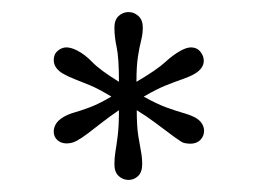

<svg xmlns="http://www.w3.org/2000/svg" viewBox="-20 -739 442 318"><path d="M193 -441Q183.5 -441 176.5 -447.5Q169.5 -454 169.5 -467Q169.5 -477.5 171.2 -488Q173 -498.5 175 -514.5Q177 -530.5 177 -556.5Q161.5 -546 148.8 -536Q136 -526 125.5 -518Q115 -510 106.5 -505.5Q101.5 -503 97.5 -502.2Q93.5 -501.5 90 -501.5Q81 -501.5 75 -507Q69 -512.5 69 -521Q69 -527.5 72.5 -533.5Q76 -539.5 84 -544.5Q92 -549.5 102.5 -552.5Q113 -555.5 128 -561Q143 -566.5 164.5 -579Q143 -592 128.5 -598Q114 -604 103.5 -608Q93 -612 83.5 -617.5Q69 -626.5 69 -639.5Q69 -649.5 75.8 -655Q82.5 -660.5 90 -660.5Q97.5 -660.5 107.5 -655.5Q120.5 -649 133 -636Q145.5 -623 177 -603.5Q177 -643.5 173.2 -660.8Q169.5 -678 169.5 -693.5Q169.5 -706 176.5 -712.5Q183.5 -719 193 -719Q202 -719 209.2 -712.5Q216.5 -706 216.5 -693.5Q216.5 -683 213.8 -672.2Q211 -661.5 208.5 -645.5Q206 -629.5 206 -603.5Q240 -623.5 253.5 -636Q267 -648.5 280 -655.5Q289.5 -660.5 296.5 -660.5Q306 -660.5 311.8 -653.5Q317.5 -646.5 317.5 -638.5Q317.5 -625.5 302 -616.5Q293 -611.5 282 -607.8Q271 -604 255.8 -598Q240.5 -592 218 -579Q239.5 -567 255.2 -561.2Q271 -555.5 282.5 -552.2Q294 -549 303 -544.5Q311 -540 314.5 -534.2Q318 -528.5 318 -522.5Q318 -513.5 311.8 -507.2Q305.5 -501 295.5 -501Q291.5 -501 287 -501.8Q282.5 -502.5 278.5 -505.5Q270 -511 259.8 -518.8Q249.5 -526.5 236.5 -536.2Q223.5 -546 206.5 -556.5Q206.5 -530 209 -514.2Q211.5 -498.5 213.5 -488.2Q215.5 -478 215.5 -467Q215.5 -454 208.8 -447.5Q202 -441 193 -441Z"/></svg>

Font: Imbue Thin 10pt
Style: Regular
Weight: 400
Version: Version 1.102